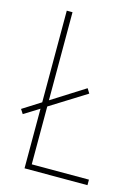

<svg xmlns="http://www.w3.org/2000/svg" viewBox="-110 -777 612 840"><g transform="rotate(15 196.0 -357.0)"><path d="M86 0H371V-25H112V-287L275 -389L262 -410L112 -315V-714H86V-299L4 -247L17 -227L86 -270Z"/></g></svg>

Font: Noto Sans Ethiopic Condensed Thin
Style: Regular
Weight: 100
Width: 3
Designer: Monotype Design Team
Foundry: Monotype Imaging Inc.
Version: Version 2.102